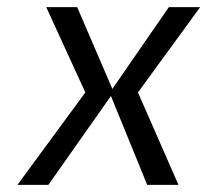

<svg xmlns="http://www.w3.org/2000/svg" viewBox="-20 -520 583 540"><path d="M543 -500 368 -260 482 0H394L292 -250L116 0H29L220 -260L110 -500H197L296 -270L455 -500Z"/></svg>

Font: Fivo Sans Modern
Style: Italic
Weight: 400
Designer: Alexander Slobzheninov
Foundry: Alexander Slobzheninov
Version: 1.0